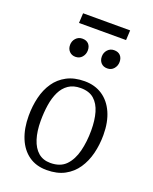

<svg xmlns="http://www.w3.org/2000/svg" viewBox="-161 -959 849 1062"><g transform="rotate(20 263.5 -428.0)"><path d="M246 14Q184 14 140.5 -17Q97 -48 74 -104Q51 -160 51 -235Q51 -292 63.5 -343.5Q76 -395 103 -434.5Q130 -474 173.5 -497Q217 -520 278 -520Q338 -520 382.5 -490.5Q427 -461 451.5 -406Q476 -351 476 -275Q476 -218 463 -166Q450 -114 422.5 -73.5Q395 -33 351.5 -9.5Q308 14 246 14ZM252 -30Q311 -30 343.5 -64Q376 -98 390 -154Q404 -210 404 -276Q404 -336 391 -381Q378 -426 349 -451.5Q320 -477 270 -477Q227 -477 198.5 -457.5Q170 -438 153.5 -404Q137 -370 130 -325.5Q123 -281 123 -231Q123 -170 137.5 -124.5Q152 -79 180.5 -54.5Q209 -30 252 -30ZM132 -681Q132 -704 147 -720.5Q162 -737 185 -737Q209 -737 222 -723Q235 -709 235 -686Q235 -663 220.5 -646Q206 -629 182 -629Q160 -629 146 -643.5Q132 -658 132 -681ZM319 -681Q319 -704 334 -720.5Q349 -737 372 -737Q396 -737 409 -723Q422 -709 422 -686Q422 -663 407.5 -646Q393 -629 369 -629Q346 -629 332.5 -643.5Q319 -658 319 -681ZM140 -870H417L414 -812H137Z"/></g></svg>

Font: Literata 24pt Light
Style: Italic
Weight: 300
Italic angle: -2°
Designer: Latin by Veronika Burian and Jose Scaglione. Greek by Irene Vlachou. Cyrillic by Vera Evstafieva
Foundry: TypeTogether
Version: Version 3.103;gftools[0.9.29]